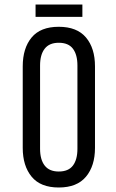

<svg xmlns="http://www.w3.org/2000/svg" viewBox="-20 -826 517 853"><path d="M346 -806H138V-751H346ZM241 -707C187 -707 146.8 -691.2 120.5 -659.5C94.2 -627.8 81 -585 81 -531V-169C81 -115.7 94.2 -73 120.5 -41C146.8 -9 187 7 241 7C295 7 335.3 -9 362 -41C388.7 -73 402 -115.7 402 -169V-531C402 -585 388.7 -627.8 362 -659.5C335.3 -691.2 295 -707 241 -707ZM241 -636C269.7 -636 290.7 -627.2 304 -609.5C317.3 -591.8 324 -567 324 -535V-165C324 -133 317.3 -108.2 304 -90.5C290.7 -72.8 269.7 -64 241 -64C213 -64 192.2 -72.8 178.5 -90.5C164.8 -108.2 158 -133 158 -165V-535C158 -567 164.8 -591.8 178.5 -609.5C192.2 -627.2 213 -636 241 -636Z"/></svg>

Font: Bebas Neue Regular two
Style: Regular2
Weight: 400
Designer: Ryoichi Tsunekawa & LGV (GE)
Foundry: Free Software Foundation, Inc.
Version: Version 1.003 August 13, 2016